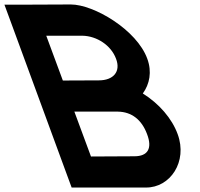

<svg xmlns="http://www.w3.org/2000/svg" viewBox="-260 -790 897 860"><path d="M379.7 -371.3C453 -325.6 510.8 -258.4 535.8 -189C581.2 -66 502.6 51 393.4 50H130.9H60.9L35.1 -20L-214.3 -699L-240.1 -769H-170.1L57 -770C160.7 -770 353.1 -656 399.7 -527C421.4 -468.1 410.1 -413.3 379.7 -371.3ZM21.5 -429.3 182.4 -430C247.9 -430 282.1 -469 259.7 -527C237.6 -587 173.6 -629 108.7 -630H-52.8C-28 -563.1 -3.3 -496.2 21.5 -429.3ZM73.1 -290 147.5 -89 341.8 -90C403 -90 422.9 -126 398.8 -189C374.8 -254 329.6 -289 268.1 -290H236.9C235.9 -290 235 -290 234.1 -290Z"/></svg>

Font: Nordica Plus
Style: NordicaClassicRgCondOpObl
Weight: 500
Version: Version 1.01